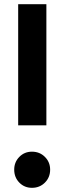

<svg xmlns="http://www.w3.org/2000/svg" viewBox="-20 -899 310 919"><path d="M48 -87Q48 -123 72.5 -148Q97 -173 133 -173Q170 -173 195 -148Q220 -123 220 -87Q220 -50 195 -25Q170 0 133 0Q97 0 72.5 -25Q48 -50 48 -87ZM67 -879H202V-299H67Z"/></svg>

Font: Transit CAT
Style: Regular
Weight: 400
Designer: Peter Wiegel
Foundry: Peter Wiegel
Version: 1.000